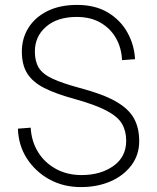

<svg xmlns="http://www.w3.org/2000/svg" viewBox="-20 -746 640 782"><path d="M310 16Q238 16 181 -15.5Q124 -47 89.5 -100.5Q55 -154 53 -222L105 -226Q108 -171 134.5 -127.5Q161 -84 207 -58.5Q253 -33 312 -33Q390 -33 442 -70Q494 -107 494 -173Q494 -212 477 -241.5Q460 -271 413.5 -295.5Q367 -320 280 -344Q207 -364 160.5 -387.5Q114 -411 91.5 -446Q69 -481 69 -536Q69 -590 96 -633Q123 -676 173.5 -701Q224 -726 294 -726Q368 -726 419.5 -695Q471 -664 499 -613.5Q527 -563 530 -505L477 -501Q475 -550 453 -589.5Q431 -629 390.5 -653Q350 -677 292 -677Q214 -677 168 -637.5Q122 -598 122 -536Q122 -496 138 -470Q154 -444 194 -425.5Q234 -407 304 -388Q399 -363 451.5 -333Q504 -303 525.5 -264Q547 -225 547 -171Q547 -115 515 -72.5Q483 -30 429.5 -7Q376 16 310 16Z"/></svg>

Font: Geist Mono UltraLight
Style: Regular
Weight: 200
Monospace: yes
Designer: Basement.studio, Andrés Briganti, Mateo Zaragoza
Foundry: Basement.studio, Vercel, Andrés Briganti, Guido Ferreyra, Mateo Zaragoza
Version: Version 1.400; ttfautohint (v1.8.4.7-5d5b)